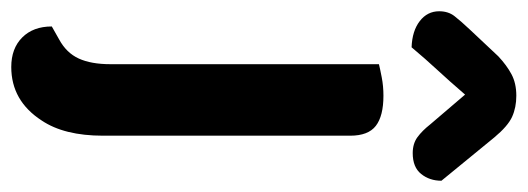

<svg xmlns="http://www.w3.org/2000/svg" viewBox="-342 -435 937 341"><g transform="rotate(90 126.5 -264.5)"><path d="M26 99Q50 86 60 64Q70 42 70 8V-469Q78 -471 93.5 -474Q109 -477 126 -477Q162 -477 179.5 -463.5Q197 -450 197 -418V21Q197 90 170 130Q135 184 75 184Q42 184 22.5 164.5Q3 145 3 112ZM124 -622Q99 -593 80 -572.5Q61 -552 40 -527Q11 -528 -6.5 -541.5Q-24 -555 -24 -576Q-24 -592 -15.5 -603Q-7 -614 9 -631L56 -681Q72 -696 88 -704.5Q104 -713 126 -713Q147 -713 163.5 -705.5Q180 -698 200 -674L277 -580Q277 -559 265 -544Q253 -529 228 -529Q211 -529 199.5 -537.5Q188 -546 177 -560Z"/></g></svg>

Font: Baloo Bhai 2 SemiBold
Style: Regular
Weight: 600
Designer: Supriya Tembe, Noopur Datye and Ek Type
Foundry: Ek Type
Version: Version 1.640;PS 1.000;hotconv 16.6.51;makeotf.lib2.5.65220;